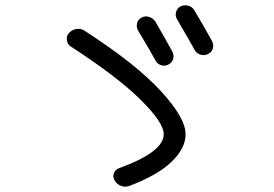

<svg xmlns="http://www.w3.org/2000/svg" viewBox="-20 -752 1040 729"><path d="M249 -575.2Q236.3 -583 233.9 -599.1Q231.4 -615.2 242.2 -627Q253.9 -639.6 271 -642.1Q288.1 -644.5 301.8 -634.8Q494.1 -510.7 589.4 -407.7Q684.6 -304.7 684.6 -242.2Q684.6 -188.5 630.9 -137.2Q577.1 -85.9 470.7 -45.9Q455.1 -40 439 -46.4Q422.9 -52.7 415 -67.4Q407.2 -80.1 412.6 -94.2Q418 -108.4 431.6 -113.3Q601.6 -174.8 601.6 -242.2Q601.6 -287.1 512.7 -374.5Q423.8 -461.9 249 -575.2ZM569.3 -670.9Q620.1 -584 634.8 -554.7Q641.6 -541 637.2 -527.3Q632.8 -513.7 619.1 -506.8Q606.4 -500 591.8 -504.4Q577.1 -508.8 570.3 -522.5Q558.6 -544.9 503.9 -636.7Q497.1 -649.4 500.5 -663.6Q503.9 -677.7 517.1 -685.1Q530.3 -692.4 545.4 -688Q560.5 -683.6 569.3 -670.9ZM665 -727.5Q678.7 -734.4 694.3 -730.5Q710 -726.6 717.8 -712.9Q753.9 -653.3 785.2 -595.7Q792 -582 788.1 -567.9Q784.2 -553.7 769.5 -546.9Q756.8 -540 741.7 -544.4Q726.6 -548.8 719.7 -561.5Q689.5 -615.2 652.3 -678.7Q644.5 -691.4 648.4 -706.1Q652.3 -720.7 665 -727.5Z"/></svg>

Font: Rounded Mgen+ 1m regular
Style: Regular
Weight: 400
Designer: [Source Han Sans]
Ryoko NISHIZUKA  (kana & ideographs); Paul D. Hunt (Latin, Greek & Cyrillic); Wenlong ZHANG  (bopomofo
Version: Version 1.059.20150602